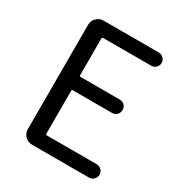

<svg xmlns="http://www.w3.org/2000/svg" viewBox="-171 -858 930 983"><g transform="rotate(30 294.0 -366.5)"><path d="M157.2 0Q133.8 0 116.7 -17.1Q99.6 -34.2 99.6 -57.6V-675.8Q99.6 -699.2 116.7 -716.3Q133.8 -733.4 157.2 -733.4H484.4Q500 -733.4 511.7 -721.7Q523.4 -710 523.4 -693.8Q523.4 -677.7 511.7 -666.5Q500 -655.3 484.4 -655.3H200.2Q193.4 -655.3 193.4 -647.5V-432.6Q193.4 -424.8 200.2 -424.8H431.6Q448.2 -424.8 459.5 -413.6Q470.7 -402.3 470.7 -385.7Q470.7 -369.1 459.5 -357.4Q448.2 -345.7 431.6 -345.7H200.2Q193.4 -345.7 193.4 -338.9V-85.9Q193.4 -79.1 200.2 -79.1H494.1Q510.7 -79.1 522.5 -67.4Q534.2 -55.7 534.2 -39.6Q534.2 -23.4 522.5 -11.7Q510.7 0 494.1 0Z"/></g></svg>

Font: Gen Jyuu Gothic P Regular
Style: Regular
Weight: 400
Designer: [Source Han Sans]
Ryoko NISHIZUKA  (kana & ideographs); Paul D. Hunt (Latin, Greek & Cyrillic); Wenlong ZHANG  (bopomofo
Version: Version 1.002.20150607